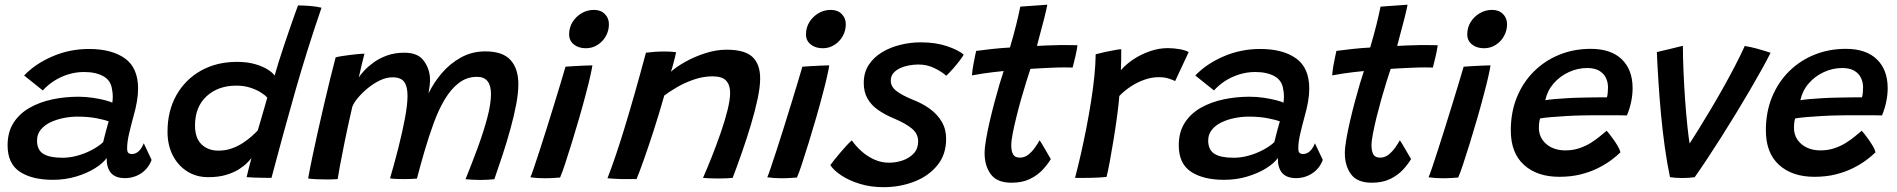

<svg xmlns="http://www.w3.org/2000/svg" viewBox="-20 -736 7866 796"><path d="M199 9.5Q113 9.5 62.2 -24Q11.5 -57.5 11.5 -133.5Q11.5 -188.5 36.2 -227Q61 -265.5 103 -289.2Q145 -313 197.2 -324Q249.5 -335 305 -335Q335.5 -335 365.2 -330.5Q395 -326 416.8 -320.2Q438.5 -314.5 445.5 -310Q447.5 -321.5 447.5 -336.2Q447.5 -351 444.5 -365Q440 -402.5 408.5 -420Q377 -437.5 328.5 -437.5Q293.5 -437.5 260.8 -427Q228 -416.5 201.8 -399Q175.5 -381.5 157.5 -361L80 -423Q125.5 -471 197 -502Q268.5 -533 349 -533Q443 -533 497.8 -494Q552.5 -455 552.5 -368.5Q552.5 -343.5 547.5 -314.5Q542.5 -285.5 534 -256Q524 -219.5 515.5 -183.5Q507 -147.5 507 -121Q507 -106.5 512.2 -102Q517.5 -97.5 527 -97.5Q542.5 -97.5 555 -109Q567.5 -120.5 576 -142L608.5 -73Q595 -37 564.8 -17.2Q534.5 2.5 498 2.5Q459.5 2.5 440.8 -18.2Q422 -39 422 -81Q408 -60 374.8 -39Q341.5 -18 296 -4.2Q250.5 9.5 199 9.5ZM239.5 -82Q269 -82 300.2 -90.5Q331.5 -99 359.8 -113.8Q388 -128.5 407.5 -146.5Q414 -172 419.5 -193.5Q425 -215 430.5 -233Q418.5 -238 383 -245.2Q347.5 -252.5 302 -252.5Q272.5 -252.5 242.8 -246.5Q213 -240.5 188.2 -228.5Q163.5 -216.5 148.5 -197.8Q133.5 -179 133.5 -153.5Q133.5 -114.5 159.5 -98.2Q185.5 -82 239.5 -82Z M1002.5 -1.5Q1004.5 -10 1008.2 -25.5Q1012 -41 1016.2 -57Q1020.5 -73 1022.5 -81Q1017.5 -74 1004.8 -61Q992 -48 970.5 -34.2Q949 -20.5 917.5 -11Q886 -1.5 843 -1.5Q794 -1.5 756 -25.5Q718 -49.5 696.2 -92Q674.5 -134.5 674.5 -190Q674.5 -276 711.2 -341.2Q748 -406.5 813 -443Q878 -479.5 962.5 -479.5Q1005.5 -479.5 1037.8 -470Q1070 -460.5 1090.8 -447.2Q1111.5 -434 1118.5 -422.5Q1125 -446 1135.2 -478.8Q1145.5 -511.5 1157.5 -547.2Q1169.5 -583 1181 -616.5Q1192.5 -650 1201.8 -675.8Q1211 -701.5 1215.5 -713.5Q1238.5 -713.5 1266.2 -711.2Q1294 -709 1313 -704Q1253 -530 1203.5 -356Q1154 -182 1105.5 1.5Q1095 1.5 1074.8 1.2Q1054.5 1 1034 0.2Q1013.5 -0.5 1002.5 -1.5ZM885.5 -111.5Q915.5 -111.5 941.2 -120.8Q967 -130 988 -144Q1009 -158 1024.5 -172Q1040 -186 1048.5 -195Q1052 -206.5 1057.5 -225.2Q1063 -244 1069 -264.8Q1075 -285.5 1080.2 -303.5Q1085.5 -321.5 1088 -331Q1079.5 -341.5 1061 -353Q1042.5 -364.5 1016.8 -372.8Q991 -381 960 -381Q884 -381 836.2 -336.8Q788.5 -292.5 788.5 -216Q788.5 -163.5 815.5 -137.5Q842.5 -111.5 885.5 -111.5Z M1257.5 4Q1263.5 -30.5 1274 -80.8Q1284.5 -131 1297.2 -188.2Q1310 -245.5 1323.5 -303.2Q1337 -361 1349.5 -411.8Q1362 -462.5 1371.5 -498Q1381.5 -501 1397.5 -503.5Q1413.5 -506 1431.5 -508.2Q1449.5 -510.5 1465.5 -512Q1481.5 -513.5 1491 -513.5Q1489 -505.5 1485.5 -491.5Q1482 -477.5 1478.2 -462Q1474.5 -446.5 1471.8 -433.5Q1469 -420.5 1467.5 -415Q1473.5 -425 1489 -442Q1504.5 -459 1528.2 -476.5Q1552 -494 1584.2 -505.8Q1616.5 -517.5 1656.5 -517.5Q1710.5 -517.5 1734.8 -486.8Q1759 -456 1762.5 -415.5Q1763.5 -399 1761.5 -381.8Q1759.5 -364.5 1756.5 -348.5Q1777.5 -392.5 1811.2 -432.2Q1845 -472 1890.8 -497.5Q1936.5 -523 1992.5 -523Q2064 -523 2096.5 -487.2Q2129 -451.5 2129 -387Q2129 -350 2120 -302.8Q2111 -255.5 2096.5 -202.8Q2082 -150 2064.5 -96.5Q2047 -43 2029.5 7Q2015.5 8.5 2000.5 9.2Q1985.5 10 1970.5 10Q1956 10 1940.5 9.2Q1925 8.5 1910 7Q1934.5 -53.5 1959 -119.5Q1983.5 -185.5 1999.5 -245Q2015.5 -304.5 2015.5 -345.5Q2015.5 -417.5 1958 -417.5Q1915.5 -417.5 1882.5 -392.2Q1849.5 -367 1823.8 -323.8Q1798 -280.5 1777.8 -225Q1757.5 -169.5 1740 -109.5Q1732 -83 1724.2 -54Q1716.5 -25 1708.5 4.5Q1700 5 1685.8 5.8Q1671.5 6.5 1656.5 6.5Q1639 6.5 1622 5.8Q1605 5 1597 3.5Q1615.5 -59.5 1632 -124.8Q1648.5 -190 1659 -246.5Q1669.5 -303 1669.5 -338.5Q1669.5 -378 1655.5 -396.8Q1641.5 -415.5 1607.5 -415.5Q1582 -415.5 1555.2 -402.8Q1528.5 -390 1504.8 -370.5Q1481 -351 1463.8 -330.2Q1446.5 -309.5 1440.5 -293Q1422 -213 1409 -148.8Q1396 -84.5 1388.5 -43.8Q1381 -3 1380 6.5Q1375 7 1361.2 7.5Q1347.5 8 1337 8Q1314 8 1291.5 7Q1269 6 1257.5 4Z M2302 0Q2293.5 0.5 2275.5 1.8Q2257.5 3 2238 3Q2222.5 3 2207.5 2Q2192.5 1 2179 -1Q2184 -12 2194.2 -42.5Q2204.5 -73 2218.5 -116Q2232.5 -159 2247.8 -207.8Q2263 -256.5 2277.8 -304.5Q2292.5 -352.5 2304.8 -393Q2317 -433.5 2324.5 -459.5Q2337.5 -460.5 2358.8 -461.8Q2380 -463 2401.5 -464Q2423 -465 2436 -465Q2434 -451 2427 -419.5Q2420 -388 2410 -351Q2398 -304.5 2382.5 -250.8Q2367 -197 2351.2 -146Q2335.5 -95 2322.5 -55.8Q2309.5 -16.5 2302 0ZM2409 -536Q2378.5 -536 2359 -551.8Q2339.5 -567.5 2339.5 -593.5Q2339.5 -622 2353.8 -644.8Q2368 -667.5 2391.2 -681.2Q2414.5 -695 2442.5 -695Q2470.5 -695 2487.5 -678Q2504.5 -661 2504.5 -635.5Q2504.5 -609 2491.8 -586.2Q2479 -563.5 2457.2 -549.8Q2435.5 -536 2409 -536Z M2619 6.5Q2607.5 6.5 2591.2 6.5Q2575 6.5 2558.5 6.5Q2544 6 2525.5 5Q2507 4 2498.5 3Q2514.5 -38.5 2531.8 -89Q2549 -139.5 2568.2 -202.2Q2587.5 -265 2609.8 -343Q2632 -421 2658 -517.5Q2673 -519.5 2693.2 -521Q2713.5 -522.5 2734 -522.5Q2747.5 -522.5 2760.8 -521.8Q2774 -521 2783 -519.5Q2782.5 -514.5 2778.5 -499Q2774.5 -483.5 2770 -466.5Q2765.5 -449.5 2761.5 -438.5Q2782.5 -458 2820.8 -479.5Q2859 -501 2904.2 -515.5Q2949.5 -530 2991.5 -530Q3068 -530 3099.8 -499.8Q3131.5 -469.5 3131.5 -410.5Q3131.5 -376 3121 -326.5Q3110.5 -277 3093.5 -220Q3076.5 -163 3056.5 -105.8Q3036.5 -48.5 3017.5 1.5Q3009 2.5 2992.2 3.2Q2975.5 4 2957 4Q2937.5 4 2920.5 3.2Q2903.5 2.5 2894.5 1.5Q2911.5 -37 2930.8 -85.5Q2950 -134 2967.5 -184.2Q2985 -234.5 2996 -278.5Q3007 -322.5 3007 -351Q3007 -383.5 2990.5 -401.5Q2974 -419.5 2934.5 -419.5Q2895 -419.5 2856.8 -406.2Q2818.5 -393 2786.8 -374.5Q2755 -356 2734 -340Q2710.5 -257.5 2688.2 -189.2Q2666 -121 2648.2 -71Q2630.5 -21 2619 6.5Z M3284 0Q3275.5 0.5 3257.5 1.8Q3239.5 3 3220 3Q3204.5 3 3189.5 2Q3174.5 1 3161 -1Q3166 -12 3176.2 -42.5Q3186.5 -73 3200.5 -116Q3214.5 -159 3229.8 -207.8Q3245 -256.5 3259.8 -304.5Q3274.5 -352.5 3286.8 -393Q3299 -433.5 3306.5 -459.5Q3319.5 -460.5 3340.8 -461.8Q3362 -463 3383.5 -464Q3405 -465 3418 -465Q3416 -451 3409 -419.5Q3402 -388 3392 -351Q3380 -304.5 3364.5 -250.8Q3349 -197 3333.2 -146Q3317.5 -95 3304.5 -55.8Q3291.5 -16.5 3284 0ZM3391 -536Q3360.5 -536 3341 -551.8Q3321.5 -567.5 3321.5 -593.5Q3321.5 -622 3335.8 -644.8Q3350 -667.5 3373.2 -681.2Q3396.5 -695 3424.5 -695Q3452.5 -695 3469.5 -678Q3486.5 -661 3486.5 -635.5Q3486.5 -609 3473.8 -586.2Q3461 -563.5 3439.2 -549.8Q3417.5 -536 3391 -536Z M3642.5 40Q3589.5 40 3544.8 26.2Q3500 12.5 3468 -8.8Q3436 -30 3422.5 -51.5Q3427.5 -59 3438.8 -73Q3450 -87 3463.5 -103Q3477 -119 3490 -133Q3503 -147 3511.5 -154Q3527.5 -131 3551.2 -109.5Q3575 -88 3604.2 -74.8Q3633.5 -61.5 3665 -61.5Q3695.5 -61.5 3723.2 -71.2Q3751 -81 3768.8 -100.5Q3786.5 -120 3786.5 -150Q3786.5 -182 3759.5 -203.8Q3732.5 -225.5 3688 -244Q3649.5 -260 3621 -279.8Q3592.5 -299.5 3576.8 -326.8Q3561 -354 3561 -392Q3561 -435 3581.5 -466.8Q3602 -498.5 3636.5 -519.2Q3671 -540 3712.8 -550.2Q3754.5 -560.5 3797 -560.5Q3858.5 -560.5 3905.5 -544.8Q3952.5 -529 3975.5 -509.5Q3970.5 -500.5 3958.8 -485Q3947 -469.5 3932.2 -452.5Q3917.5 -435.5 3903 -422Q3884.5 -438.5 3854.2 -453.5Q3824 -468.5 3787.5 -468.5Q3769 -468.5 3749.2 -465Q3729.5 -461.5 3712 -453.5Q3694.5 -445.5 3683.8 -432.8Q3673 -420 3673 -401.5Q3673 -377 3696.2 -359Q3719.5 -341 3762 -323.5Q3803 -308 3834.5 -285.2Q3866 -262.5 3884.2 -231.5Q3902.5 -200.5 3902.5 -160.5Q3902.5 -95 3865.8 -50.2Q3829 -5.5 3769.8 17.2Q3710.5 40 3642.5 40Z M4336.5 -76.5Q4323.5 -54.5 4302.2 -31.8Q4281 -9 4249.5 6.2Q4218 21.5 4173.5 21.5Q4113.5 21.5 4087.8 -13.5Q4062 -48.5 4062 -101Q4062 -123 4068 -158.2Q4074 -193.5 4083.5 -234.2Q4093 -275 4103.8 -315.2Q4114.5 -355.5 4124.5 -389Q4134.5 -422.5 4141 -441.5Q4094 -437 4057.5 -431.5Q4021 -426 4009.5 -423.5Q4011 -443 4014.8 -464.8Q4018.5 -486.5 4022.2 -503.2Q4026 -520 4027 -525Q4056.5 -529 4093.5 -533Q4130.5 -537 4167 -539Q4174 -562 4180.8 -586.8Q4187.5 -611.5 4193.5 -635.5Q4198.5 -656 4203 -675.8Q4207.5 -695.5 4210 -708.5L4322 -716.5Q4321.5 -712.5 4318 -697Q4314.5 -681.5 4309 -659.2Q4303.5 -637 4296.5 -612Q4292.5 -597 4288 -580Q4283.5 -563 4279 -545.5Q4295 -546.5 4317.2 -547.5Q4339.5 -548.5 4353 -548.5Q4376 -549.5 4396 -549.2Q4416 -549 4429.8 -548.8Q4443.5 -548.5 4447 -548.5Q4445 -531.5 4438.8 -503.8Q4432.5 -476 4427 -456Q4422 -456.5 4393.2 -456.5Q4364.5 -456.5 4336.5 -455Q4317 -454.5 4293.8 -453Q4270.5 -451.5 4252 -450.5Q4245 -429.5 4234.8 -397Q4224.5 -364.5 4213.8 -326.5Q4203 -288.5 4193.8 -251Q4184.5 -213.5 4178.5 -182.5Q4172.5 -151.5 4172.5 -133.5Q4172.5 -110 4180 -96.2Q4187.5 -82.5 4208.5 -82.5Q4228 -82.5 4243.8 -95.2Q4259.5 -108 4271.2 -124.8Q4283 -141.5 4290 -154.5Q4292.5 -151.5 4299.2 -140.2Q4306 -129 4314 -115.2Q4322 -101.5 4328.2 -90.5Q4334.5 -79.5 4336.5 -76.5Z M4627 -445Q4647.5 -469 4679 -490Q4710.5 -511 4747.8 -523.8Q4785 -536.5 4821.5 -536.5Q4847 -536.5 4872.2 -531.8Q4897.5 -527 4908 -520L4852 -400Q4841.5 -405 4824.8 -410.5Q4808 -416 4782.5 -416Q4755 -416 4725.5 -405.8Q4696 -395.5 4669 -378Q4642 -360.5 4620.5 -338Q4618 -304.5 4611.5 -256.2Q4605 -208 4596.8 -157.5Q4588.5 -107 4580.8 -65.2Q4573 -23.5 4567.5 -2.5Q4540.5 0.5 4504.5 1.2Q4468.5 2 4437 1.5Q4449 -44.5 4461 -97Q4473 -149.5 4483.8 -204.8Q4494.5 -260 4503.2 -314.8Q4512 -369.5 4517 -419.5Q4522 -469.5 4522.5 -511Q4541 -516 4563.2 -520.8Q4585.5 -525.5 4604 -528.8Q4622.5 -532 4628.5 -532Q4628.5 -514 4628.2 -487Q4628 -460 4627 -445Z M5054.5 9.5Q4968.5 9.5 4917.8 -24Q4867 -57.5 4867 -133.5Q4867 -188.5 4891.8 -227Q4916.5 -265.5 4958.5 -289.2Q5000.5 -313 5052.8 -324Q5105 -335 5160.5 -335Q5191 -335 5220.8 -330.5Q5250.5 -326 5272.2 -320.2Q5294 -314.5 5301 -310Q5303 -321.5 5303 -336.2Q5303 -351 5300 -365Q5295.5 -402.5 5264 -420Q5232.5 -437.5 5184 -437.5Q5149 -437.5 5116.2 -427Q5083.5 -416.5 5057.2 -399Q5031 -381.5 5013 -361L4935.5 -423Q4981 -471 5052.5 -502Q5124 -533 5204.5 -533Q5298.5 -533 5353.2 -494Q5408 -455 5408 -368.5Q5408 -343.5 5403 -314.5Q5398 -285.5 5389.5 -256Q5379.5 -219.5 5371 -183.5Q5362.5 -147.5 5362.5 -121Q5362.5 -106.5 5367.8 -102Q5373 -97.5 5382.5 -97.5Q5398 -97.5 5410.5 -109Q5423 -120.5 5431.5 -142L5464 -73Q5450.5 -37 5420.2 -17.2Q5390 2.5 5353.5 2.5Q5315 2.5 5296.2 -18.2Q5277.5 -39 5277.5 -81Q5263.5 -60 5230.2 -39Q5197 -18 5151.5 -4.2Q5106 9.5 5054.5 9.5ZM5095 -82Q5124.5 -82 5155.8 -90.5Q5187 -99 5215.2 -113.8Q5243.5 -128.5 5263 -146.5Q5269.5 -172 5275 -193.5Q5280.5 -215 5286 -233Q5274 -238 5238.5 -245.2Q5203 -252.5 5157.5 -252.5Q5128 -252.5 5098.2 -246.5Q5068.5 -240.5 5043.8 -228.5Q5019 -216.5 5004 -197.8Q4989 -179 4989 -153.5Q4989 -114.5 5015 -98.2Q5041 -82 5095 -82Z M5830 -76.5Q5817 -54.5 5795.8 -31.8Q5774.5 -9 5743 6.2Q5711.5 21.5 5667 21.5Q5607 21.5 5581.2 -13.5Q5555.5 -48.5 5555.5 -101Q5555.5 -123 5561.5 -158.2Q5567.5 -193.5 5577 -234.2Q5586.5 -275 5597.2 -315.2Q5608 -355.5 5618 -389Q5628 -422.5 5634.5 -441.5Q5587.5 -437 5551 -431.5Q5514.5 -426 5503 -423.5Q5504.5 -443 5508.2 -464.8Q5512 -486.5 5515.8 -503.2Q5519.5 -520 5520.5 -525Q5550 -529 5587 -533Q5624 -537 5660.5 -539Q5667.5 -562 5674.2 -586.8Q5681 -611.5 5687 -635.5Q5692 -656 5696.5 -675.8Q5701 -695.5 5703.5 -708.5L5815.5 -716.5Q5815 -712.5 5811.5 -697Q5808 -681.5 5802.5 -659.2Q5797 -637 5790 -612Q5786 -597 5781.5 -580Q5777 -563 5772.5 -545.5Q5788.5 -546.5 5810.8 -547.5Q5833 -548.5 5846.5 -548.5Q5869.5 -549.5 5889.5 -549.2Q5909.5 -549 5923.2 -548.8Q5937 -548.5 5940.5 -548.5Q5938.5 -531.5 5932.2 -503.8Q5926 -476 5920.5 -456Q5915.5 -456.5 5886.8 -456.5Q5858 -456.5 5830 -455Q5810.5 -454.5 5787.2 -453Q5764 -451.5 5745.5 -450.5Q5738.5 -429.5 5728.2 -397Q5718 -364.5 5707.2 -326.5Q5696.5 -288.5 5687.2 -251Q5678 -213.5 5672 -182.5Q5666 -151.5 5666 -133.5Q5666 -110 5673.5 -96.2Q5681 -82.5 5702 -82.5Q5721.5 -82.5 5737.2 -95.2Q5753 -108 5764.8 -124.8Q5776.5 -141.5 5783.5 -154.5Q5786 -151.5 5792.8 -140.2Q5799.5 -129 5807.5 -115.2Q5815.5 -101.5 5821.8 -90.5Q5828 -79.5 5830 -76.5Z M6025.5 0Q6017 0.5 5999 1.8Q5981 3 5961.5 3Q5946 3 5931 2Q5916 1 5902.5 -1Q5907.5 -12 5917.8 -42.5Q5928 -73 5942 -116Q5956 -159 5971.2 -207.8Q5986.5 -256.5 6001.2 -304.5Q6016 -352.5 6028.2 -393Q6040.5 -433.5 6048 -459.5Q6061 -460.5 6082.2 -461.8Q6103.5 -463 6125 -464Q6146.5 -465 6159.5 -465Q6157.5 -451 6150.5 -419.5Q6143.5 -388 6133.5 -351Q6121.5 -304.5 6106 -250.8Q6090.5 -197 6074.8 -146Q6059 -95 6046 -55.8Q6033 -16.5 6025.5 0ZM6132.5 -536Q6102 -536 6082.5 -551.8Q6063 -567.5 6063 -593.5Q6063 -622 6077.2 -644.8Q6091.5 -667.5 6114.8 -681.2Q6138 -695 6166 -695Q6194 -695 6211 -678Q6228 -661 6228 -635.5Q6228 -609 6215.2 -586.2Q6202.5 -563.5 6180.8 -549.8Q6159 -536 6132.5 -536Z M6698 -104.5Q6683 -89.5 6659.5 -72Q6636 -54.5 6604.5 -38.8Q6573 -23 6533 -13Q6493 -3 6444.5 -3Q6352.5 -3 6298 -52.5Q6243.5 -102 6243.5 -195.5Q6243.5 -271.5 6269 -333.5Q6294.5 -395.5 6339.8 -440.2Q6385 -485 6445 -509.2Q6505 -533.5 6575 -533.5Q6659 -533.5 6703.8 -490Q6748.5 -446.5 6748.5 -370.5Q6748.5 -343 6742.5 -314Q6736.5 -285 6725 -257.5Q6719 -258 6697 -258Q6675 -258 6645.2 -258.2Q6615.5 -258.5 6587 -258.2Q6558.5 -258 6540 -257.5Q6509.5 -257 6475 -255Q6440.5 -253 6411 -250.5Q6381.5 -248 6365 -245Q6360 -229.5 6360 -205.5Q6360 -178.5 6374 -157.5Q6388 -136.5 6412.5 -124.5Q6437 -112.5 6469.5 -112.5Q6501.5 -112.5 6528.5 -121.8Q6555.5 -131 6577 -144.8Q6598.5 -158.5 6614.5 -172Q6630.5 -185.5 6641 -194Q6643.5 -191.5 6651.5 -181.5Q6659.5 -171.5 6669.2 -157.8Q6679 -144 6687.2 -130Q6695.5 -116 6698 -104.5ZM6386.5 -320.5Q6400 -323 6424.5 -325.2Q6449 -327.5 6481.2 -329.2Q6513.5 -331 6549.5 -331.5Q6570.5 -332 6590.5 -332.2Q6610.5 -332.5 6624.5 -332.5Q6638.5 -332.5 6642 -332.5Q6644.5 -341 6645.5 -352.2Q6646.5 -363.5 6646.5 -374Q6646.5 -395 6637.8 -413.2Q6629 -431.5 6610 -442.8Q6591 -454 6560 -454Q6520.5 -454 6483.8 -437Q6447 -420 6421 -390Q6395 -360 6386.5 -320.5Z M7213.5 -545.5Q7239.5 -541 7262.5 -534.8Q7285.5 -528.5 7301.2 -523.5Q7317 -518.5 7320.5 -517Q7305.5 -487 7283.2 -447Q7261 -407 7234 -360.8Q7207 -314.5 7177.2 -265.8Q7147.5 -217 7117.2 -169.2Q7087 -121.5 7058.5 -78.5Q7030 -35.5 7006 -1.5Q6985 2 6953.5 2Q6939.5 2 6926.2 1Q6913 0 6903.5 -1.5Q6891.5 -58.5 6882.2 -124.5Q6873 -190.5 6866.5 -259.2Q6860 -328 6855.8 -394.8Q6851.5 -461.5 6849 -520Q6856 -522 6869.5 -525Q6883 -528 6899.2 -532Q6915.5 -536 6931 -539.8Q6946.5 -543.5 6957 -546Q6957 -500 6959.5 -440.8Q6962 -381.5 6966.2 -321.5Q6970.5 -261.5 6975.8 -211.5Q6981 -161.5 6986 -133.5L6979 -131.5Q6998.5 -161.5 7022.2 -200Q7046 -238.5 7072 -282Q7098 -325.5 7123.5 -371Q7149 -416.5 7172.2 -461Q7195.5 -505.5 7213.5 -545.5Z M7755.5 -104.5Q7740.5 -89.5 7717 -72Q7693.5 -54.5 7662 -38.8Q7630.5 -23 7590.5 -13Q7550.5 -3 7502 -3Q7410 -3 7355.5 -52.5Q7301 -102 7301 -195.5Q7301 -271.5 7326.5 -333.5Q7352 -395.5 7397.2 -440.2Q7442.5 -485 7502.5 -509.2Q7562.5 -533.5 7632.5 -533.5Q7716.5 -533.5 7761.2 -490Q7806 -446.5 7806 -370.5Q7806 -343 7800 -314Q7794 -285 7782.5 -257.5Q7776.5 -258 7754.5 -258Q7732.5 -258 7702.8 -258.2Q7673 -258.5 7644.5 -258.2Q7616 -258 7597.5 -257.5Q7567 -257 7532.5 -255Q7498 -253 7468.5 -250.5Q7439 -248 7422.5 -245Q7417.5 -229.5 7417.5 -205.5Q7417.5 -178.5 7431.5 -157.5Q7445.5 -136.5 7470 -124.5Q7494.5 -112.5 7527 -112.5Q7559 -112.5 7586 -121.8Q7613 -131 7634.5 -144.8Q7656 -158.5 7672 -172Q7688 -185.5 7698.5 -194Q7701 -191.5 7709 -181.5Q7717 -171.5 7726.8 -157.8Q7736.5 -144 7744.8 -130Q7753 -116 7755.5 -104.5ZM7444 -320.5Q7457.5 -323 7482 -325.2Q7506.5 -327.5 7538.8 -329.2Q7571 -331 7607 -331.5Q7628 -332 7648 -332.2Q7668 -332.5 7682 -332.5Q7696 -332.5 7699.5 -332.5Q7702 -341 7703 -352.2Q7704 -363.5 7704 -374Q7704 -395 7695.2 -413.2Q7686.5 -431.5 7667.5 -442.8Q7648.5 -454 7617.5 -454Q7578 -454 7541.2 -437Q7504.5 -420 7478.5 -390Q7452.5 -360 7444 -320.5Z"/></svg>

Font: Grandstander Thin Medium
Style: Italic
Weight: 500
Italic angle: -15°
Version: Version 1.200